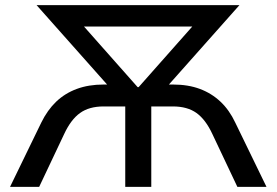

<svg xmlns="http://www.w3.org/2000/svg" viewBox="-20 -725 1073 745"><path d="M19 0 140 -249Q164 -298 198 -330.5Q232 -363 278 -380Q324 -397 382 -397H440L424 -365L122 -705H909L607 -365L591 -397H651Q710 -397 755.5 -380Q801 -363 835.5 -330.5Q870 -298 893 -249L1014 0H901L804 -205Q778 -261 742.5 -286.5Q707 -312 651 -312H567V0H466V-312H382Q326 -312 290.5 -286.5Q255 -261 229 -205L132 0ZM514 -387H518L765 -666L770 -622H262L267 -666Z"/></svg>

Font: Nunito Sans 7pt Medium
Style: Regular
Weight: 500
Designer: Vernon Adams
Foundry: Vernon Adams
Version: Version 3.101;gftools[0.9.27]